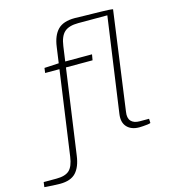

<svg xmlns="http://www.w3.org/2000/svg" viewBox="-257 -821 1011 1134"><g transform="rotate(-15 248.5 -253.5)"><path d="M305 -715Q335 -714 364 -713.5Q393 -713 419.5 -712.5Q446 -712 469.5 -711.5Q493 -711 510.5 -710Q528 -709 538 -707L455 -102Q449 -65 466 -46Q483 -27 519 -27H576L577 -1Q571 2 557.5 3.5Q544 5 530.5 6Q517 7 508 7Q459 7 433 -21Q407 -49 414 -99L496 -681H318Q261 -681 233.5 -656.5Q206 -632 198 -573L107 73Q98 140 66.5 174Q35 208 -31 208Q-48 208 -75.5 206.5Q-103 205 -126 203L-122 173H-44Q10 173 35 150Q60 127 68 69L159 -578Q168 -646 201.5 -680.5Q235 -715 305 -715ZM349 -482 343 -447H53L57 -477L151 -482Z"/></g></svg>

Font: Exo 2 ExtraLight
Style: Italic
Weight: 250
Italic angle: -8°
Designer: Natanael Gama
Foundry: Natanael Gama
Version: Version 2.010